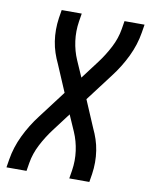

<svg xmlns="http://www.w3.org/2000/svg" viewBox="-83 -796 669 858"><g transform="rotate(10 251.5 -367.5)"><path d="M6 0 12 -37Q21 -93 47 -147Q73 -201 110 -249L204 -373L152 -495Q141 -518 133 -542Q125 -566 121 -592Q117 -618 117 -644.5Q117 -671 121 -698L127 -735H218L212 -698Q205 -653 211 -609Q217 -565 234 -526L266 -453L328 -535Q356 -572 377.5 -613.5Q399 -655 406 -698L412 -735H503L497 -698Q488 -642 462 -588Q436 -534 399 -486L305 -362L357 -240Q368 -217 376 -193Q384 -169 388 -143Q392 -117 392 -90.5Q392 -64 388 -37L382 0H291L297 -37Q304 -82 298 -126Q292 -170 275 -209L243 -282L181 -200Q153 -163 131.5 -121.5Q110 -80 103 -37L97 0Z"/></g></svg>

Font: Iosevka Term Curly Md Obl
Style: Regular
Weight: 500
Italic angle: -9°
Designer: Belleve Invis
Foundry: Belleve Invis
Version: Version 32.3.0